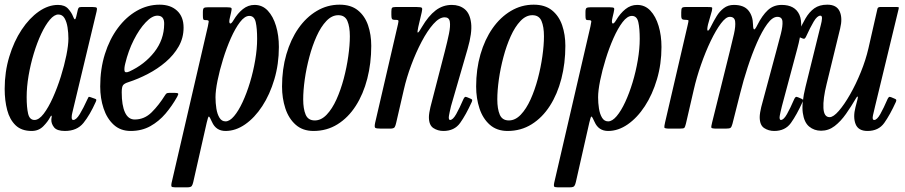

<svg xmlns="http://www.w3.org/2000/svg" viewBox="-23 -550 3870 821"><path d="M386.5 -114.5Q361.5 -58.5 333.8 -24.2Q306 10 254.5 10Q220.5 10 208.2 -5.5Q196 -21 196.5 -38Q196.5 -41.5 197 -43.8Q197.5 -46 198 -50Q198.5 -55.5 196.8 -55.5Q195 -55.5 192 -50Q181.5 -29.5 161.8 -9.8Q142 10 112.5 10Q69 10 43.8 -14.2Q18.5 -38.5 7.8 -79.2Q-3 -120 -3 -170Q-3 -243 16.8 -308Q36.5 -373 69.5 -422.8Q102.5 -472.5 143 -500.8Q183.5 -529 225 -529Q254 -529 268.8 -512.2Q283.5 -495.5 289 -480.5Q293.5 -468.5 296.8 -467.5Q300 -466.5 303 -479L309.5 -507Q311 -514 313.8 -517Q316.5 -520 324.5 -520H373Q388 -520 390.5 -516.5Q393 -513 390 -501L286.5 -69Q283.5 -58 283.5 -48.5Q283.5 -37 290 -37Q303 -37 318.2 -62.2Q333.5 -87.5 351.5 -127Q354.5 -133.5 355.8 -135.2Q357 -137 364 -134.5L381 -128.5Q388 -126.5 388.8 -123.8Q389.5 -121 386.5 -114.5ZM269.5 -385Q269.5 -409.5 265.8 -433.2Q262 -457 252.8 -472.5Q243.5 -488 226.5 -488Q209 -488 190 -465.5Q171 -443 153.2 -405.2Q135.5 -367.5 121.5 -321.2Q107.5 -275 99.2 -226.5Q91 -178 91 -135Q91 -91 97.2 -64Q103.5 -37 124.5 -37Q143.5 -37 163.8 -63.5Q184 -90 203 -132.2Q222 -174.5 237 -222.2Q252 -270 260.8 -313.5Q269.5 -357 269.5 -385Z M405.5 -180Q405.5 -255 425.5 -318.8Q445.5 -382.5 480.8 -430Q516 -477.5 562 -503.8Q608 -530 659.5 -530Q706.5 -530 734.2 -504.2Q762 -478.5 762 -432Q762 -388 741 -351.2Q720 -314.5 685.5 -285Q651 -255.5 609.2 -233.8Q567.5 -212 525.5 -198.5Q509.5 -193.5 503.5 -186.2Q497.5 -179 497.5 -155Q497.5 -99.5 511.5 -69.2Q525.5 -39 553 -39Q594.5 -39 625.5 -69.8Q656.5 -100.5 683.5 -144Q687.5 -150.5 691.8 -151.8Q696 -153 707 -153H721.5Q736 -153 738.5 -150.2Q741 -147.5 734.5 -136Q713 -97.5 684.8 -64.2Q656.5 -31 619.8 -10.5Q583 10 536 10Q492 10 463 -16.8Q434 -43.5 419.8 -86.8Q405.5 -130 405.5 -180ZM529.5 -244Q595 -274 636.8 -327.2Q678.5 -380.5 679 -447Q680 -483 650 -483Q627 -483 599.8 -454.2Q572.5 -425.5 549 -379Q525.5 -332.5 512.5 -278Q507.5 -258 509.5 -247.2Q511.5 -236.5 529.5 -244Z M867.5 -519H945.5Q964 -519 966.5 -515.5Q969 -512 965 -496L960 -474.5Q955 -453.5 960.2 -450Q965.5 -446.5 975.5 -463.5Q993 -493 1015.5 -511Q1038 -529 1065.5 -529Q1099 -529 1122 -504.5Q1145 -480 1157.2 -439.2Q1169.5 -398.5 1169.5 -349Q1169.5 -276 1150.2 -211Q1131 -146 1098.5 -96.2Q1066 -46.5 1025.2 -18.2Q984.5 10 941.5 10Q900.5 10 883.5 -28.5Q873.5 -51 870.2 -51.8Q867 -52.5 861 -26L803.5 228Q801 239.5 797 245.2Q793 251 778 251H725.5Q712 251 710.2 247Q708.5 243 710.5 233L866 -438Q869 -451.5 869.5 -457.8Q870 -464 858.5 -464H855.5Q847.5 -464 846 -468.2Q844.5 -472.5 844.5 -484V-498.5Q844.5 -513 849.2 -516Q854 -519 867.5 -519ZM898.5 -134Q898.5 -109.5 902.2 -85.8Q906 -62 915.5 -46.5Q925 -31 941.5 -31Q959 -31 978 -53.5Q997 -76 1014.5 -113.8Q1032 -151.5 1046 -197.8Q1060 -244 1068.2 -292.5Q1076.5 -341 1076.5 -384Q1076.5 -428.5 1070.5 -455.2Q1064.5 -482 1043 -482Q1023.5 -482 1003.2 -455.5Q983 -429 964.2 -386.8Q945.5 -344.5 930.8 -296.8Q916 -249 907.2 -205.5Q898.5 -162 898.5 -134Z M1183 -180Q1183 -254 1201.5 -317.8Q1220 -381.5 1253.2 -429Q1286.5 -476.5 1331.5 -503.2Q1376.5 -530 1429 -530Q1477.5 -530 1507.2 -506Q1537 -482 1550.8 -442Q1564.5 -402 1564.5 -354Q1564.5 -279.5 1547.5 -213.5Q1530.5 -147.5 1498.2 -97.2Q1466 -47 1420.2 -18.5Q1374.5 10 1317.5 10Q1271.5 10 1241.5 -16.5Q1211.5 -43 1197.2 -86.5Q1183 -130 1183 -180ZM1273.5 -125Q1273.5 -84.5 1284 -59.8Q1294.5 -35 1323 -35Q1350.5 -35 1374 -59.8Q1397.5 -84.5 1415.8 -125Q1434 -165.5 1446.8 -213.5Q1459.5 -261.5 1466.2 -309.2Q1473 -357 1473 -395Q1473 -435.5 1462.5 -460.2Q1452 -485 1423.5 -485Q1396 -485 1372.5 -460.2Q1349 -435.5 1330.8 -395Q1312.5 -354.5 1299.8 -306.5Q1287 -258.5 1280.2 -210.8Q1273.5 -163 1273.5 -125Z M1668.5 -520H1758.5Q1777.5 -520 1780.8 -516.5Q1784 -513 1780.5 -498.5L1765.5 -434.5Q1760 -410 1764 -410.8Q1768 -411.5 1781 -434.5Q1809 -482 1839.8 -505.5Q1870.5 -529 1909 -529Q1942 -529 1964.2 -510.8Q1986.5 -492.5 1991.5 -451.2Q1996.5 -410 1976.5 -341L1905.5 -96Q1903.5 -89 1899.8 -70.8Q1896 -52.5 1896 -48.5Q1896 -37 1901.5 -37Q1913.5 -37 1927.8 -62.2Q1942 -87.5 1959 -127Q1962 -133 1965 -135Q1968 -137 1975 -134L1988 -128.5Q1994.5 -126 1995.8 -123.5Q1997 -121 1994.5 -114.5Q1969 -58.5 1944.5 -24.2Q1920 10 1873 10Q1849 10 1830 -2.5Q1811 -15 1811 -49.5Q1811 -57 1813 -69.5Q1815 -82 1817.5 -92L1879 -330Q1890 -372.5 1896.8 -405.5Q1903.5 -438.5 1900.5 -457.2Q1897.5 -476 1878.5 -476Q1855.5 -476 1830 -447.2Q1804.5 -418.5 1780 -372Q1755.5 -325.5 1735.5 -271.8Q1715.5 -218 1704 -167.5L1671 -24.5Q1668.5 -13 1664.8 -6.5Q1661 0 1645.5 0H1606.5Q1585 0 1581.2 -3.8Q1577.5 -7.5 1581 -24.5L1679 -447.5Q1682 -460.5 1680 -462.8Q1678 -465 1672 -465H1667.5Q1655 -465 1652.8 -469.5Q1650.5 -474 1650.5 -486.5V-500.5Q1650.5 -513 1653.5 -516.5Q1656.5 -520 1668.5 -520Z M2013 -180Q2013 -254 2031.5 -317.8Q2050 -381.5 2083.2 -429Q2116.5 -476.5 2161.5 -503.2Q2206.5 -530 2259 -530Q2307.5 -530 2337.2 -506Q2367 -482 2380.8 -442Q2394.5 -402 2394.5 -354Q2394.5 -279.5 2377.5 -213.5Q2360.5 -147.5 2328.2 -97.2Q2296 -47 2250.2 -18.5Q2204.5 10 2147.5 10Q2101.5 10 2071.5 -16.5Q2041.5 -43 2027.2 -86.5Q2013 -130 2013 -180ZM2103.5 -125Q2103.5 -84.5 2114 -59.8Q2124.5 -35 2153 -35Q2180.5 -35 2204 -59.8Q2227.5 -84.5 2245.8 -125Q2264 -165.5 2276.8 -213.5Q2289.5 -261.5 2296.2 -309.2Q2303 -357 2303 -395Q2303 -435.5 2292.5 -460.2Q2282 -485 2253.5 -485Q2226 -485 2202.5 -460.2Q2179 -435.5 2160.8 -395Q2142.5 -354.5 2129.8 -306.5Q2117 -258.5 2110.2 -210.8Q2103.5 -163 2103.5 -125Z M2503.5 -519H2581.5Q2600 -519 2602.5 -515.5Q2605 -512 2601 -496L2596 -474.5Q2591 -453.5 2596.2 -450Q2601.5 -446.5 2611.5 -463.5Q2629 -493 2651.5 -511Q2674 -529 2701.5 -529Q2735 -529 2758 -504.5Q2781 -480 2793.2 -439.2Q2805.5 -398.5 2805.5 -349Q2805.5 -276 2786.2 -211Q2767 -146 2734.5 -96.2Q2702 -46.5 2661.2 -18.2Q2620.5 10 2577.5 10Q2536.5 10 2519.5 -28.5Q2509.5 -51 2506.2 -51.8Q2503 -52.5 2497 -26L2439.5 228Q2437 239.5 2433 245.2Q2429 251 2414 251H2361.5Q2348 251 2346.2 247Q2344.5 243 2346.5 233L2502 -438Q2505 -451.5 2505.5 -457.8Q2506 -464 2494.5 -464H2491.5Q2483.5 -464 2482 -468.2Q2480.5 -472.5 2480.5 -484V-498.5Q2480.5 -513 2485.2 -516Q2490 -519 2503.5 -519ZM2534.5 -134Q2534.5 -109.5 2538.2 -85.8Q2542 -62 2551.5 -46.5Q2561 -31 2577.5 -31Q2595 -31 2614 -53.5Q2633 -76 2650.5 -113.8Q2668 -151.5 2682 -197.8Q2696 -244 2704.2 -292.5Q2712.5 -341 2712.5 -384Q2712.5 -428.5 2706.5 -455.2Q2700.5 -482 2679 -482Q2659.5 -482 2639.2 -455.5Q2619 -429 2600.2 -386.8Q2581.5 -344.5 2566.8 -296.8Q2552 -249 2543.2 -205.5Q2534.5 -162 2534.5 -134Z M2909 -520H3002Q3018 -520 3021 -518.5Q3024 -517 3021 -503.5L3004.5 -445.5Q2999 -421.5 3003.2 -419Q3007.5 -416.5 3019 -440.5Q3029 -460.5 3041.5 -481Q3054 -501.5 3072 -515.2Q3090 -529 3115 -529Q3157.5 -529 3177 -505.5Q3196.5 -482 3197 -443.5Q3197.5 -425 3201.8 -424.2Q3206 -423.5 3215.5 -443Q3236 -484 3260.2 -506.5Q3284.5 -529 3319.5 -529Q3376 -529 3395.2 -487.2Q3414.5 -445.5 3386 -341L3320.5 -96Q3318.5 -89 3314.5 -70.8Q3310.5 -52.5 3310.5 -48.5Q3310.5 -37 3316 -37Q3328 -37 3342.2 -62.2Q3356.5 -87.5 3373.5 -127Q3376.5 -133 3379.5 -135Q3382.5 -137 3389.5 -134L3402.5 -128.5Q3409 -126 3410.2 -123.5Q3411.5 -121 3409 -114.5Q3383.5 -58.5 3359 -24.2Q3334.5 10 3287.5 10Q3263.5 10 3244.5 -2.5Q3225.5 -15 3225.5 -49.5Q3225.5 -57 3227.5 -69.8Q3229.5 -82.5 3232 -92L3296 -330Q3307.5 -372 3316 -405.5Q3324.5 -439 3322.8 -458.5Q3321 -478 3301 -478Q3280 -478 3257.8 -447.5Q3235.5 -417 3214 -368Q3192.5 -319 3174 -262.2Q3155.5 -205.5 3142.5 -153L3109 -20.5Q3105.5 -7.5 3101.2 -3.8Q3097 0 3080.5 0H3042.5Q3020 0 3018.8 -4.2Q3017.5 -8.5 3022 -26L3097.5 -330Q3108 -371.5 3115.5 -405Q3123 -438.5 3120.5 -458.2Q3118 -478 3097.5 -478Q3081 -478 3059.8 -449.8Q3038.5 -421.5 3016.2 -375.2Q2994 -329 2974.8 -274Q2955.5 -219 2943.5 -166L2910 -21Q2906.5 -7 2903.5 -3.5Q2900.5 0 2883 0H2841Q2818.5 0 2817.8 -4.8Q2817 -9.5 2821 -27L2917.5 -442.5Q2921 -457.5 2921 -461.2Q2921 -465 2913.5 -465H2912Q2899 -465 2894.5 -467.8Q2890 -470.5 2890 -483.5V-497.5Q2890 -511 2892.8 -515.5Q2895.5 -520 2909 -520Z M3388 -405.5Q3405 -443 3421.2 -471Q3437.5 -499 3459.2 -514.5Q3481 -530 3514.5 -530Q3554.5 -530 3567.5 -501.2Q3580.5 -472.5 3569.5 -428L3511.5 -190Q3496 -127.5 3498 -88.2Q3500 -49 3524.5 -49Q3540.5 -49 3563.8 -75.8Q3587 -102.5 3612 -146.2Q3637 -190 3658 -241.8Q3679 -293.5 3690.5 -343.5L3729 -512.5Q3731 -520 3740.5 -520H3811Q3818.5 -520 3819.8 -518.8Q3821 -517.5 3819.5 -511.5L3719 -96Q3714.5 -78 3710 -57.5Q3705.5 -37 3715 -37Q3727 -37 3741.2 -62.2Q3755.5 -87.5 3772.5 -127Q3775.5 -133 3778.5 -135Q3781.5 -137 3788.5 -134L3801.5 -128.5Q3808 -126 3809.2 -123.5Q3810.5 -121 3808 -114.5Q3782.5 -58.5 3758 -24.2Q3733.5 10 3686.5 10Q3647 10 3635.5 -19.5Q3624 -49 3635 -91.5L3643.5 -124.5Q3646.5 -136 3644.2 -137Q3642 -138 3638 -131Q3617 -95 3594.5 -63Q3572 -31 3546 -11Q3520 9 3488 9Q3458.5 9 3437 -8.8Q3415.5 -26.5 3409.8 -67.5Q3404 -108.5 3421.5 -179L3482 -424Q3483.5 -430.5 3487.2 -444.5Q3491 -458.5 3491.8 -470.8Q3492.5 -483 3485 -483Q3471.5 -483 3456.5 -457.8Q3441.5 -432.5 3423.5 -393Q3420.5 -387 3417.5 -385Q3414.5 -383 3407.5 -386L3394.5 -391.5Q3388 -394 3386.8 -396.5Q3385.5 -399 3388 -405.5Z"/></svg>

Font: Besley* Condensed
Style: Italic
Weight: 400
Width: 3
Italic angle: -13°
Designer: Owen Earl
Foundry: indestructible type*
Version: Version 3.000; ttfautohint (v1.8.3)